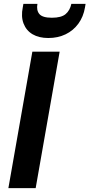

<svg xmlns="http://www.w3.org/2000/svg" viewBox="-20 -965 459 985"><path d="M23 0 146 -700H286L163 0ZM228 -770Q180 -770 147.5 -789Q115 -808 101 -844Q87 -880 97 -928L100 -945H172Q166 -912 182 -893Q198 -874 246 -874Q295 -874 317 -893Q339 -912 346 -945H419L416 -927Q408 -879 382 -843.5Q356 -808 316.5 -789Q277 -770 228 -770Z"/></svg>

Font: DM Sans 24pt ExtraBold
Style: Italic
Weight: 800
Italic angle: -10°
Designer: Colophon Foundry, Jonny Pinhorn
Foundry: Colophon Foundry
Version: Version 4.004;gftools[0.9.30]